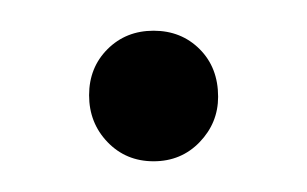

<svg xmlns="http://www.w3.org/2000/svg" viewBox="-20 -100 200 125"><path d="M80 5Q62 5 50 -7.5Q38 -20 38 -38Q38 -56 50 -68Q62 -80 80 -80Q98 -80 110 -68Q122 -56 122 -37Q122 -20 110 -7.5Q98 5 80 5Z"/></svg>

Font: DM Sans 28pt ExtraLight
Style: Regular
Weight: 250
Version: Version 4.004;gftools[0.9.30]